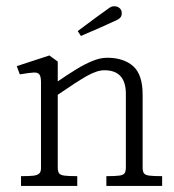

<svg xmlns="http://www.w3.org/2000/svg" viewBox="-20 -610 572 630"><path d="M393 -61V-302Q393 -379.5 322.5 -379.5Q298.5 -379.5 265.2 -360.8Q232 -342 166.5 -297V-341Q207 -368.5 232.5 -384Q258 -399.5 283.5 -410Q309 -420.5 331.5 -420.5Q385.5 -420.5 416.8 -393Q448 -365.5 448 -299.5V-61Q448 -47 452.5 -41.2Q457 -35.5 469.5 -33.8Q482 -32 512 -32V0H329V-32Q359 -32 371.5 -33.8Q384 -35.5 388.5 -41.2Q393 -47 393 -61ZM114.5 -58V-340Q114.5 -359 109.2 -365.8Q104 -372.5 91 -372Q78 -371.5 45 -366L35 -393L142 -428L169.5 -408V-61Q169.5 -47 174 -41.2Q178.5 -35.5 191 -33.8Q203.5 -32 233.5 -32V0H49V-32Q76 -32 89.2 -33.5Q102.5 -35 108.5 -40.5Q114.5 -46 114.5 -58ZM340 -585Q344 -587.5 347.5 -588.5Q351 -589.5 355.5 -589.5Q365.5 -589.5 372.5 -583.2Q379.5 -577 379.5 -567Q379.5 -558.5 375.8 -553.5Q372 -548.5 364 -544.5Q343 -534.5 306.8 -518.5Q270.5 -502.5 245.5 -492L235 -508Q256 -524 295.2 -552.8Q334.5 -581.5 340 -585Z"/></svg>

Font: Didactic
Style: Regular
Weight: 400
Designer: Tyler Finck
Foundry: Etcetera Type Co
Version: Version 3.007;FEAKit 1.0